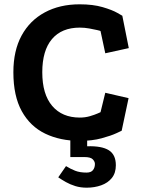

<svg xmlns="http://www.w3.org/2000/svg" viewBox="-20 -631 659 890"><path d="M446 -487Q446 -488 431 -491.5Q416 -495 394 -499Q372 -503 350 -503Q266 -503 221 -450Q176 -397 176 -296Q176 -194 222 -140Q268 -86 350 -86Q375 -86 397 -92.5Q419 -99 432.5 -105Q446 -111 446 -111L468 -201L576 -176L544 -25Q544 -25 519.5 -13.5Q495 -2 451 10Q407 22 350 22Q259 22 189.5 -11.5Q120 -45 81 -115.5Q42 -186 42 -296Q42 -396 80 -466Q118 -536 187.5 -573.5Q257 -611 349 -611Q411 -611 455.5 -598Q500 -585 523.5 -571.5Q547 -558 547 -558L577 -408L468 -384ZM382 239Q353 239 329 231.5Q305 224 285.5 213Q266 202 250 191L286 139Q307 152 328.5 160.5Q350 169 381 169Q402 169 411 157.5Q420 146 420 129Q420 118 410 107.5Q400 97 371 97H306V0H384V47Q452 45 484.5 65.5Q517 86 517 135Q517 171 498.5 194Q480 217 449 228Q418 239 382 239Z"/></svg>

Font: Podkova ExtraBold
Style: Regular
Weight: 800
Designer: Ilya Yudin
Foundry: Cyreal (www.cyreal.org)
Version: Version 2.103